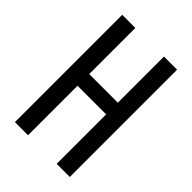

<svg xmlns="http://www.w3.org/2000/svg" viewBox="-215 -832 930 930"><g transform="rotate(45 250.0 -367.5)"><path d="M62 0V-735H152V-419H348V-735H438V0H348V-339H152V0Z"/></g></svg>

Font: Iosevka Bendy Medium
Style: Regular
Weight: 500
Monospace: yes
Designer: Belleve Invis
Foundry: Belleve Invis
Version: Version 30.1.2